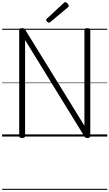

<svg xmlns="http://www.w3.org/2000/svg" viewBox="-20 -1279 1025 1799"><path d="M187 14Q160 14 160 -5V-996Q160 -1006 166.5 -1010.5Q173 -1015 187 -1015Q199 -1015 205 -1011.5Q211 -1008 217 -999L771 -101V-996Q771 -1006 777.5 -1010.5Q784 -1015 798 -1015Q826 -1015 826 -996V-5Q826 5 819 9.5Q812 14 799 14Q788 14 782 10.5Q776 7 770 -2L215 -904V-5Q215 5 208.5 9.5Q202 14 187 14ZM438 -1066Q431 -1066 422 -1075Q413 -1084 413 -1091Q413 -1093 413.5 -1096.5Q414 -1100 418 -1103L576 -1250Q581 -1253 583.5 -1256Q586 -1259 591 -1259Q598 -1259 605.5 -1253Q613 -1247 618.5 -1239.5Q624 -1232 624 -1225Q624 -1221 623 -1218Q622 -1215 616 -1210L452 -1073Q447 -1070 444 -1068Q441 -1066 438 -1066ZM0 490H985V500H0ZM0 -20H985V0H0ZM0 -505H985V-500H0ZM0 -1010H985V-1000H0Z"/></svg>

Font: Playwrite ES Deco Guides
Style: Regular
Weight: 400
Designer: Veronika Burian, José Scaglione
Foundry: TypeTogether
Version: Version 1.003